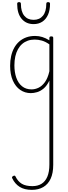

<svg xmlns="http://www.w3.org/2000/svg" viewBox="-20 -856 638 1800"><path d="M279 924Q209 924 164.5 896Q120 868 95 816Q91 808 93.5 803Q96 798 104 794Q112 789 118 791Q124 793 126 800Q148 845 184.5 867Q221 889 284 889Q334 889 369.5 867Q405 845 424 800Q443 755 443 686V-101Q420 -52 389.5 -26.5Q359 -1 327.5 8Q296 17 269 17Q214 17 170 -13Q126 -43 100.5 -100.5Q75 -158 75 -239Q75 -288 84.5 -330.5Q94 -373 113 -407.5Q132 -442 160.5 -467Q189 -492 226 -505.5Q263 -519 309 -519Q344 -519 376.5 -509Q409 -499 443 -478V-500Q443 -508 447.5 -511.5Q452 -515 461 -515Q471 -515 475 -511.5Q479 -508 479 -500V689Q479 767 455 819Q431 871 386 897.5Q341 924 279 924ZM276 -18Q309 -18 341.5 -33.5Q374 -49 401 -86Q428 -123 443 -188V-440Q406 -466 372 -475.5Q338 -485 305 -485Q270 -485 240.5 -474.5Q211 -464 188 -444Q165 -424 148.5 -394.5Q132 -365 123.5 -327Q115 -289 115 -243Q115 -178 133 -127Q151 -76 187 -47Q223 -18 276 -18ZM295 -630Q225 -630 183 -679.5Q141 -729 141 -820Q141 -828 145 -832Q149 -836 159 -836Q168 -836 172 -832Q176 -828 176 -820Q176 -747 207.5 -708.5Q239 -670 295 -670Q351 -670 382.5 -708.5Q414 -747 414 -820Q414 -828 418 -832Q422 -836 431 -836Q441 -836 445 -832Q449 -828 449 -820Q449 -760 430 -717.5Q411 -675 376.5 -652.5Q342 -630 295 -630Z"/></svg>

Font: Playwrite BE WAL Thin
Style: Regular
Weight: 250
Version: Version 1.002